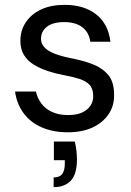

<svg xmlns="http://www.w3.org/2000/svg" viewBox="-20 -533 541 791"><path d="M259 12Q198 12 151.5 -8.5Q105 -29 77 -67Q49 -105 42 -156H128Q134 -129 150 -107Q166 -85 194 -72Q222 -59 260 -59Q296 -59 318.5 -69.5Q341 -80 352.5 -97.5Q364 -115 364 -136Q364 -167 349.5 -183Q335 -199 307 -208Q279 -217 240 -224Q208 -230 176.5 -240.5Q145 -251 119.5 -266.5Q94 -282 79 -306Q64 -330 64 -365Q64 -408 86.5 -441.5Q109 -475 149.5 -494Q190 -513 246 -513Q326 -513 376 -474Q426 -435 435 -361H352Q347 -399 319.5 -420.5Q292 -442 245 -442Q198 -442 173.5 -423Q149 -404 149 -373Q149 -353 163 -338Q177 -323 203.5 -312.5Q230 -302 268 -294Q317 -285 358 -270Q399 -255 424.5 -226Q450 -197 450 -143Q451 -97 427 -62Q403 -27 360.5 -7.5Q318 12 259 12ZM201 238V198Q226 198 236.5 183.5Q247 169 247 141V127H202V50H288Q293 70 295 89Q297 108 297 124Q297 184 272 211Q247 238 201 238Z"/></svg>

Font: DM Sans 18pt
Style: Regular
Weight: 400
Designer: Colophon Foundry, Jonny Pinhorn
Foundry: Colophon Foundry
Version: Version 4.004;gftools[0.9.30]